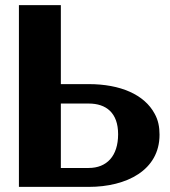

<svg xmlns="http://www.w3.org/2000/svg" viewBox="-20 -731 665 751"><path d="M54 0H327C475 0 604 -65 604 -204C604 -234 599 -261 585 -286C545 -361 451 -402 327 -402H218V-711H54ZM218 -74V-326H327C395 -326 442 -290 442 -206C442 -120 397 -74 327 -74Z"/></svg>

Font: Aerodynamic
Style: Bd
Weight: 500
Designer: Google
Version: Version 2.000980; 2014